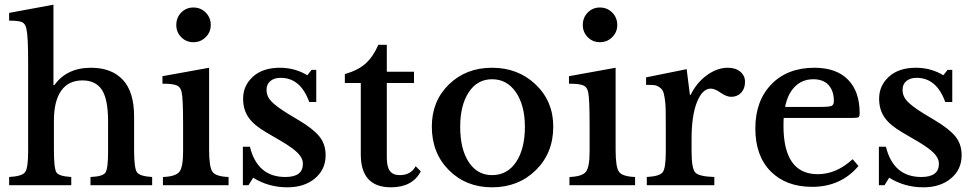

<svg xmlns="http://www.w3.org/2000/svg" viewBox="-20 -790 4173 819"><path d="M368 -501Q456 -501 504 -449.5Q552 -398 552 -293V-150Q552 -73 564 -55.5Q576 -38 629 -35V0H366V-35Q419 -37 430 -54Q441 -71 441 -143V-272Q441 -367 414.5 -407Q388 -447 332 -447Q272 -447 241 -403Q210 -359 210 -276V-150Q210 -72 220.5 -55Q231 -38 284 -35V0H19V-35Q74 -38 87 -55.5Q100 -73 100 -143V-528Q100 -634 93 -665Q89 -688 75 -695Q61 -702 19 -702V-735L208 -770V-427H212Q265 -501 368 -501Z M872 -501V-150Q872 -77 886.5 -57Q901 -37 955 -35V0H675V-35Q729 -37 745 -57Q761 -77 761 -143V-260Q761 -370 755 -396Q751 -418 734.5 -425.5Q718 -433 673 -433V-465ZM732 -683Q732 -715 753 -736.5Q774 -758 805 -758Q836 -758 857.5 -736.5Q879 -715 879 -683Q879 -653 857.5 -631.5Q836 -610 805 -610Q774 -610 753 -631.5Q732 -653 732 -683Z M1060 -32 1040 0H1016V-164H1046Q1078 -35 1197 -35Q1272 -35 1272 -91Q1272 -115 1251 -136.5Q1230 -158 1183 -186L1118 -224Q1064 -255 1040.5 -288.5Q1017 -322 1017 -369Q1017 -425 1059 -463Q1101 -501 1174 -501Q1238 -501 1291 -469L1309 -492H1329V-355H1299Q1262 -458 1177 -458Q1150 -458 1133.5 -444.5Q1117 -431 1117 -407Q1117 -379 1137.5 -357.5Q1158 -336 1208 -305L1253 -278Q1314 -242 1341.5 -209Q1369 -176 1369 -128Q1369 -67 1323.5 -29Q1278 9 1206 9Q1125 9 1060 -32Z M1519 -436H1451V-474Q1507 -490 1539 -518.5Q1571 -547 1594 -599H1630V-484H1746V-436H1630V-117Q1630 -79 1643 -61Q1656 -43 1685 -43Q1733 -43 1753 -81L1775 -59Q1739 9 1648 9Q1519 9 1519 -131Z M2340 -250Q2340 -137 2265.5 -64Q2191 9 2079 9Q1968 9 1895 -64Q1822 -137 1822 -250Q1822 -359 1895 -430Q1968 -501 2079 -501Q2190 -501 2265 -429.5Q2340 -358 2340 -250ZM2079 -452Q2016 -452 1979.5 -396.5Q1943 -341 1943 -249Q1943 -154 1979.5 -98.5Q2016 -43 2079 -43Q2144 -43 2181.5 -99Q2219 -155 2219 -249Q2219 -340 2181 -396Q2143 -452 2079 -452Z M2606 -501V-150Q2606 -77 2620.5 -57Q2635 -37 2689 -35V0H2409V-35Q2463 -37 2479 -57Q2495 -77 2495 -143V-260Q2495 -370 2489 -396Q2485 -418 2468.5 -425.5Q2452 -433 2407 -433V-465ZM2466 -683Q2466 -715 2487 -736.5Q2508 -758 2539 -758Q2570 -758 2591.5 -736.5Q2613 -715 2613 -683Q2613 -653 2591.5 -631.5Q2570 -610 2539 -610Q2508 -610 2487 -631.5Q2466 -653 2466 -683Z M2930 -198V-145Q2930 -72 2945.5 -54.5Q2961 -37 3027 -35V0H2739V-35Q2794 -38 2807 -55.5Q2820 -73 2820 -143V-254Q2820 -299 2819.5 -323.5Q2819 -348 2815.5 -370.5Q2812 -393 2807.5 -402Q2803 -411 2792 -418.5Q2781 -426 2769.5 -427Q2758 -428 2736 -428V-460L2909 -495L2923 -385H2926Q2951 -437 2995 -469Q3039 -501 3084 -501Q3118 -501 3138 -484Q3158 -467 3158 -441Q3158 -412 3141.5 -394.5Q3125 -377 3099 -377Q3079 -377 3054 -394.5Q3029 -412 3012 -412Q2976 -412 2953 -354.5Q2930 -297 2930 -198Z M3294 -334H3480Q3518 -334 3527.5 -338.5Q3537 -343 3537 -359Q3537 -402 3514.5 -427Q3492 -452 3449 -452Q3391 -452 3356.5 -403.5Q3322 -355 3322 -254Q3322 -47 3468 -47Q3548 -47 3617 -111L3642 -82Q3567 7 3444 7Q3333 7 3267.5 -59Q3202 -125 3202 -242Q3202 -360 3270.5 -430.5Q3339 -501 3454 -501Q3547 -501 3597 -450.5Q3647 -400 3647 -307Q3647 -294 3642.5 -290.5Q3638 -287 3618 -287H3291Z M3773 -32 3753 0H3729V-164H3759Q3791 -35 3910 -35Q3985 -35 3985 -91Q3985 -115 3964 -136.5Q3943 -158 3896 -186L3831 -224Q3777 -255 3753.5 -288.5Q3730 -322 3730 -369Q3730 -425 3772 -463Q3814 -501 3887 -501Q3951 -501 4004 -469L4022 -492H4042V-355H4012Q3975 -458 3890 -458Q3863 -458 3846.5 -444.5Q3830 -431 3830 -407Q3830 -379 3850.5 -357.5Q3871 -336 3921 -305L3966 -278Q4027 -242 4054.5 -209Q4082 -176 4082 -128Q4082 -67 4036.5 -29Q3991 9 3919 9Q3838 9 3773 -32Z"/></svg>

Font: Kolar Light
Style: Regular
Weight: 300
Designer: Ramakrishna Saiteja (Kannada); Shiva Nallaperumal (Latin)
Foundry: Indian Type Foundry
Version: Version 1.001;PS 1.0;hotconv 1.0.88;makeotf.lib2.5.647800